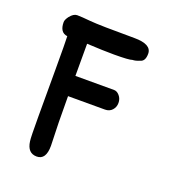

<svg xmlns="http://www.w3.org/2000/svg" viewBox="-94 -533 539 606"><g transform="rotate(20 175.0 -229.5)"><path d="M281 -245Q281 -259 272.5 -269Q264 -279 254 -279H124V-387Q180 -384 215 -384Q266 -384 276 -388Q286 -388 300 -394Q316 -398 316 -423Q316 -455 258 -455Q142 -455 109 -458Q78 -461 64 -461Q52 -461 40 -446Q31 -434 31 -426Q31 -391 57 -388Q58 -371 58 -276V-118Q58 -48 60 -36Q65 2 96 2Q127 2 127 -45Q124 -119 124 -211H248Q263 -211 272 -221Q281 -231 281 -245Z"/></g></svg>

Font: Patrick Hand SC
Style: Regular
Weight: 400
Designer: Patrick Wagesreiter
Foundry: Patrick Wagesreiter
Version: Version 2.001; ttfautohint (v1.8.2)